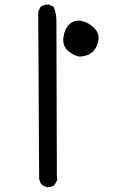

<svg xmlns="http://www.w3.org/2000/svg" viewBox="-20 -807 540 826"><path d="M179.7 -2 160.2 -11.7Q150.4 -23.4 148.4 -39.1L144.5 -757.8L154.3 -777.3Q169.9 -789.1 191.4 -787.1L210.9 -777.3Q222.7 -750 222.7 -716.8Q222.7 -683.6 224.6 -52.7L226.6 -33.2L214.8 -11.7Q201.2 0 179.7 -2ZM323.2 -563.5Q300.8 -565.4 274.4 -586.9Q248 -608.4 252.9 -646Q257.8 -683.6 279.3 -703.1Q300.8 -722.7 330.6 -716.8Q360.4 -710.9 384.8 -687Q409.2 -663.1 402.8 -630.9Q396.5 -598.6 376.5 -582Q356.4 -565.4 323.2 -563.5Z"/></svg>

Font: JasonHandwriting4
Style: Regular
Weight: 400
Version: Version 1.01.21